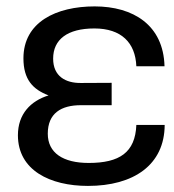

<svg xmlns="http://www.w3.org/2000/svg" viewBox="-20 -578 555 612"><path d="M260.3 14.6C405.8 14.6 504.4 -52.2 504.9 -179.7H414.6C411.1 -91.8 360.8 -58.6 262.7 -58.6C180.7 -58.6 132.3 -90.8 132.3 -151.9C132.3 -216.8 174.8 -242.7 237.8 -242.7H335.9V-314L237.8 -313.5C189.5 -313 149.4 -334.5 149.4 -391.1C149.4 -452.1 194.8 -487.3 280.8 -487.3C366.7 -487.3 411.6 -441.9 414.6 -366.7H504.4C501 -498.5 404.3 -557.6 281.7 -557.6C159.2 -557.6 54.7 -507.8 54.7 -392.1C54.7 -324.7 84.5 -293 134.8 -273.9C77.6 -256.3 37.1 -214.4 37.1 -147C37.1 -35.2 139.6 14.6 260.3 14.6Z"/></svg>

Font: Winston
Style: Regular
Weight: 400
Designer: Vernon Adams, Kim Jin-seong, David Berlow, Cristiano Sobral
Foundry: The Winston Project Authors
Version: Version 3.004